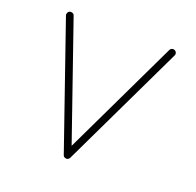

<svg xmlns="http://www.w3.org/2000/svg" viewBox="-117 -784 922 904"><g transform="rotate(20 344.0 -332.5)"><path d="M84.5 -659.7Q91.3 -662.1 98.4 -658.7Q105.5 -655.3 107.4 -648.4L308.1 -69.3L585.9 -650.4Q588.9 -657.2 596.2 -659.7Q603.5 -662.1 609.9 -658.7Q616.7 -655.8 619.1 -648.7Q621.6 -641.6 618.2 -634.8L321.3 -14.2Q319.8 -9.3 312.5 -5.4Q305.7 -2.4 298.1 -5.4Q290.5 -8.3 288.1 -16.1L73.2 -636.7Q70.8 -643.6 74.2 -650.6Q77.6 -657.7 84.5 -659.7Z"/></g></svg>

Font: Mikhak-FD ExtraLight
Style: Regular
Weight: 200
Designer: Amin Abedi
Version: Version 3.2